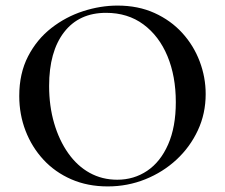

<svg xmlns="http://www.w3.org/2000/svg" viewBox="-20 -656 806 688"><path d="M366 12Q294 12 235.5 -13.5Q177 -39 135.5 -84Q94 -129 71.5 -187.5Q49 -246 49 -312Q49 -393 80.5 -454Q112 -515 164 -555.5Q216 -596 278 -616Q340 -636 401 -636Q475 -636 533.5 -609.5Q592 -583 633 -538Q674 -493 695.5 -436Q717 -379 717 -319Q717 -249 689 -189Q661 -129 612.5 -84Q564 -39 500.5 -13.5Q437 12 366 12ZM400 -12Q460 -12 507.5 -44Q555 -76 582.5 -138.5Q610 -201 610 -290Q610 -383 580 -455Q550 -527 494 -568.5Q438 -610 360 -610Q263 -610 209.5 -540.5Q156 -471 156 -348Q156 -276 174 -214.5Q192 -153 224.5 -107Q257 -61 301.5 -36.5Q346 -12 400 -12Z"/></svg>

Font: Cormorant Light SemiBold
Style: Regular
Weight: 600
Version: Version 4.000